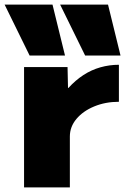

<svg xmlns="http://www.w3.org/2000/svg" viewBox="-50 -810 550 830"><path d="M78 -570 -30 -790H177L231 -570ZM318 -570 210 -790H417L471 -570ZM54 0V-520H242L244 -430H246Q276 -463 310.5 -485.5Q345 -508 384 -519Q423 -530 464 -530V-370Q406 -370 357.5 -350Q309 -330 280.5 -296Q252 -262 252 -220V0Z"/></svg>

Font: M PLUS 2 Black
Style: Regular
Weight: 900
Designer: Coji Morishita
Foundry: UNDERFOREST DESIGN
Version: Version 1.001